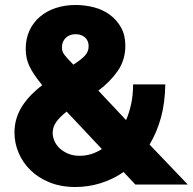

<svg xmlns="http://www.w3.org/2000/svg" viewBox="-20 -739 772 769"><path d="M522 0 475 -50Q431 -20 382 -5Q333 10 282 10Q224 10 178.5 -8.5Q133 -27 102 -57.5Q71 -88 54.5 -127Q38 -166 38 -208Q38 -240 47 -267.5Q56 -295 71.5 -318Q87 -341 107 -361Q127 -381 149 -398Q113 -442 98 -473.5Q83 -505 83 -543Q83 -584 98 -616.5Q113 -649 140 -672Q167 -695 203.5 -707Q240 -719 283 -719Q321 -719 357 -709.5Q393 -700 420.5 -679.5Q448 -659 465 -628.5Q482 -598 482 -556Q482 -499 452 -455.5Q422 -412 374 -376L485 -258Q498 -288 505.5 -323.5Q513 -359 513 -401H642Q641 -327 624.5 -267.5Q608 -208 579 -160L732 0ZM299 -115Q346 -115 388 -142L247 -292Q221 -272 206 -251.5Q191 -231 191 -207Q191 -191 198 -174.5Q205 -158 219 -145Q233 -132 253 -123.5Q273 -115 299 -115ZM228 -549Q228 -533 238 -519.5Q248 -506 274 -480Q305 -500 320 -516Q335 -532 335 -554Q335 -576 320.5 -589Q306 -602 283 -602Q258 -602 243 -587Q228 -572 228 -549Z"/></svg>

Font: Boldmen
Style: Bold
Weight: 700
Designer: Matt McInerney, Pablo Impallari, Rodrigo Fuenzalida
Foundry: LIVING CONCEPT
Version: Version 1.000